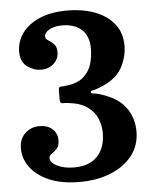

<svg xmlns="http://www.w3.org/2000/svg" viewBox="-54 -805 682 860"><g transform="rotate(-5 287.0 -375.0)"><path d="M20 -161.5Q20 -205 46.5 -230Q73 -255 111.5 -255Q147 -255 169 -235.5Q191 -216 191 -184.5Q191 -159 179.2 -146.8Q167.5 -134.5 155.8 -127Q144 -119.5 144 -108Q144 -88 174.5 -72.5Q205 -57 251 -57Q319.5 -57 355.5 -95.2Q391.5 -133.5 391.5 -200Q391.5 -234 378.5 -265.2Q365.5 -296.5 334 -318.8Q302.5 -341 247.5 -347Q232 -348.5 222 -348.2Q212 -348 212 -367.5V-404.5Q212 -423 221.2 -422.8Q230.5 -422.5 245.5 -424.5Q299.5 -431 326.5 -456Q353.5 -481 362.5 -514.5Q371.5 -548 371.5 -581Q371.5 -636.5 340 -666Q308.5 -695.5 251 -695.5Q216 -695.5 193.8 -682.5Q171.5 -669.5 171.5 -653Q171.5 -641.5 183.8 -634.5Q196 -627.5 208.5 -615.5Q221 -603.5 221 -576.5Q221 -547 198 -526.5Q175 -506 141.5 -506Q108.5 -506 79.2 -527.5Q50 -549 50 -594.5Q50 -639.5 76.5 -677Q103 -714.5 154.8 -737.2Q206.5 -760 281 -760Q348 -760 402.8 -739.8Q457.5 -719.5 490 -679.8Q522.5 -640 522.5 -581Q522.5 -528.5 495.2 -480Q468 -431.5 394 -403Q371.5 -394 362.8 -393.5Q354 -393 354 -386.5Q354 -380 364.2 -379.5Q374.5 -379 392.5 -374Q474.5 -349 508.5 -301.5Q542.5 -254 542.5 -195Q542.5 -130 506 -84.2Q469.5 -38.5 408 -14.2Q346.5 10 271 10Q189 10 133 -14.2Q77 -38.5 48.5 -77.5Q20 -116.5 20 -161.5Z"/></g></svg>

Font: Besley*
Style: Bold
Weight: 700
Designer: Owen Earl
Foundry: indestructible type*
Version: Version 2.000; ttfautohint (v1.8.3)